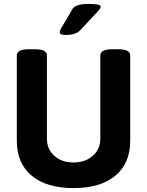

<svg xmlns="http://www.w3.org/2000/svg" viewBox="-20 -954 752 982"><path d="M646 -670V-234Q646 -119 570 -55.5Q494 8 356 8Q218 8 142 -55.5Q66 -119 66 -234V-670Q66 -702 126 -702H160Q220 -702 220 -670V-244Q220 -191 258 -157Q296 -123 356 -123Q416 -123 454.5 -157Q493 -191 493 -244V-670Q493 -702 553 -702H586Q646 -702 646 -670ZM495 -920Q495 -914 489 -906Q483 -898 458 -872Q421 -833 391 -800Q368 -775 316 -775Q285 -775 285 -790Q285 -793 287 -798Q289 -803 294.5 -813Q300 -823 307 -833.5Q314 -844 326 -865Q338 -886 350 -907Q365 -934 435 -934Q495 -934 495 -920Z"/></svg>

Font: mmAsap
Style: Bold
Weight: 700
Designer: Pablo Cosgaya
Foundry: Omnibus-Type
Version: Version 1.001